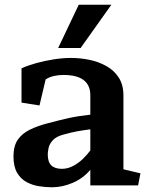

<svg xmlns="http://www.w3.org/2000/svg" viewBox="-20 -784 640 812"><path d="M147 -338 71 -350V-495Q97 -507 133 -517Q169 -527 207.5 -533Q246 -539 280 -539Q319 -539 358 -531Q397 -523 430 -504.5Q463 -486 482.5 -455.5Q502 -425 502 -380V-68L574 -51L564 0H362V-66Q332 -30 288 -11Q244 8 200 8Q173 8 144.5 3.5Q116 -1 91.5 -14.5Q67 -28 52 -54Q37 -80 37 -123Q37 -167 55.5 -193.5Q74 -220 107 -236Q140 -252 183 -263Q232 -276 270 -284.5Q308 -293 362 -299V-381Q362 -467 248 -467Q227 -467 207.5 -462.5Q188 -458 173 -448ZM182 -131Q182 -99 197 -84.5Q212 -70 242 -70Q266 -70 289 -82Q312 -94 331 -112.5Q350 -131 362 -148V-237Q330 -233 305.5 -228.5Q281 -224 249 -215Q218 -207 203.5 -191Q189 -175 185.5 -158.5Q182 -142 182 -131ZM321 -581H226L313 -764H451Z"/></svg>

Font: Brawler
Style: Bold
Weight: 700
Designer: Oleg Frolov, Haley Fiege
Foundry: Oleg Frolov, Haley Fiege
Version: Version 1.101; ttfautohint (v1.8.3)